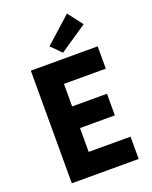

<svg xmlns="http://www.w3.org/2000/svg" viewBox="-174 -1061 910 1153"><g transform="rotate(-20 281.0 -484.0)"><path d="M79.6 0V-719.7H506.8V-577.1H239.3V-433.1H461.9V-294.9H239.3V-142.6H506.8V0ZM298.3 -754.9 234.9 -818.8 400.9 -967.8 473.1 -873.5Z"/></g></svg>

Font: Reddit Mono ExtraBold
Style: Regular
Weight: 800
Monospace: yes
Designer: Stephen Hutchings
Foundry: Reddit
Version: Version 1.014